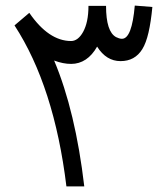

<svg xmlns="http://www.w3.org/2000/svg" viewBox="-20 -638 585 688"><path d="M328 -471C350 -436 378 -419 412 -419C446 -419 472 -433 490 -462C508 -491 519 -541 526 -613L463 -618C456 -539 441 -499 417 -499C409 -499 403 -502 396 -505C372 -518 360 -555 360 -617H297C297 -576 290 -546 278 -524C266 -502 251 -491 235 -491C181 -491 131 -525 85 -592L32 -547C127 -401 189 -208 218 30H282C261 -149 225 -300 174 -421C196 -413 215 -409 235 -409C273 -409 305 -430 328 -471Z"/></svg>

Font: Iranian Sans 
Style: Regular
Weight: 400
Designer: Hooman Mehr, Hadi Navid in Neviseh Pardaz Co. Ltd. (http://nevisa.com)
Foundry: http://font-store.ir
Version: 5.0.0 build 1/7/1393